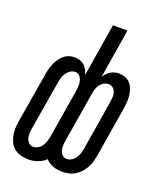

<svg xmlns="http://www.w3.org/2000/svg" viewBox="-138 -824 775 920"><g transform="rotate(20 250.0 -363.5)"><path d="M117 8Q98 8 80 3.5Q62 -1 47 -11.5Q32 -22 23.5 -38Q15 -54 11 -72Q7 -90 7.5 -109.5Q8 -129 11 -148L53 -398Q55 -413 58.5 -427Q62 -441 67.5 -455Q73 -469 81.5 -482.5Q90 -496 101.5 -506.5Q113 -517 127.5 -522.5Q142 -528 156 -528Q171 -528 184.5 -524Q198 -520 208 -511Q218 -502 224.5 -490Q231 -478 234 -465L278 -735H352L311 -483Q316 -492 324 -501Q332 -510 342 -516Q352 -522 363 -525Q374 -528 384 -528Q402 -528 418 -521.5Q434 -515 444 -503Q454 -491 459.5 -475Q465 -459 466.5 -442Q468 -425 466.5 -407.5Q465 -390 462 -372L421 -122Q418 -106 413.5 -89.5Q409 -73 400.5 -58Q392 -43 380 -30Q368 -17 353 -8Q338 1 321 4.5Q304 8 288 8Q263 8 241 0Q219 -8 204 -25Q186 -8 163 0Q140 8 117 8ZM288 -57Q301 -57 313 -64.5Q325 -72 332.5 -83.5Q340 -95 344 -107.5Q348 -120 350 -132L391 -383Q393 -396 394 -409Q395 -422 391.5 -434Q388 -446 378.5 -454.5Q369 -463 355 -463Q344 -463 332.5 -457Q321 -451 313.5 -441Q306 -431 302 -419.5Q298 -408 296 -396L253 -137Q251 -124 250.5 -111Q250 -98 253.5 -86Q257 -74 266 -65.5Q275 -57 288 -57ZM118 -57Q130 -57 142.5 -64.5Q155 -72 162 -83.5Q169 -95 173 -107.5Q177 -120 179 -132L219 -374Q221 -388 222 -402Q223 -416 220 -429.5Q217 -443 208 -453Q199 -463 185 -463Q172 -463 160.5 -455.5Q149 -448 141 -436.5Q133 -425 129.5 -412.5Q126 -400 124 -388L82 -137Q80 -124 79.5 -111Q79 -98 82.5 -86Q86 -74 95 -65.5Q104 -57 118 -57Z"/></g></svg>

Font: Iosevka Fixed
Style: Italic
Weight: 400
Italic angle: -9°
Monospace: yes
Designer: Belleve Invis
Foundry: Belleve Invis
Version: Version 33.2.4